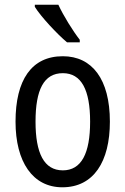

<svg xmlns="http://www.w3.org/2000/svg" viewBox="-20 -786 533 816"><path d="M228 -766H128V-757C153 -716 223 -641 265 -606H319V-617C290 -654 249 -720 228 -766ZM447 -269C447 -450 371 -547 247 -547C114 -547 46 -446 46 -269C46 -98 119 10 245 10C378 10 447 -99 447 -269ZM131 -269C131 -404 166 -475 247 -475C326 -475 363 -404 363 -269C363 -134 326 -62 247 -62C167 -62 131 -135 131 -269Z"/></svg>

Font: Noto Sans Ethiopic Condensed
Style: Regular
Weight: 400
Width: 3
Designer: Monotype Design Team
Foundry: Monotype Imaging Inc.
Version: Version 2.102